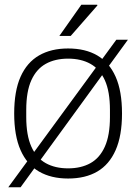

<svg xmlns="http://www.w3.org/2000/svg" viewBox="-20 -743 576 812"><path d="M268 12Q196 12 145 -17.5Q94 -47 67 -108Q40 -169 40 -263Q40 -358 67 -418.5Q94 -479 145 -508.5Q196 -538 268 -538Q341 -538 391.5 -508.5Q442 -479 469 -418.5Q496 -358 496 -263Q496 -169 469 -108Q442 -47 391.5 -17.5Q341 12 268 12ZM268 -31Q323 -31 362.5 -53Q402 -75 423.5 -123Q445 -171 445 -248V-278Q445 -356 423.5 -403.5Q402 -451 362.5 -473Q323 -495 268 -495Q213 -495 173.5 -473Q134 -451 112.5 -403.5Q91 -356 91 -278V-248Q91 -171 112.5 -123Q134 -75 173.5 -53Q213 -31 268 -31ZM15 49 472 -575H521L67 49ZM231 -591 324 -723H391L392 -720L279 -591Z"/></svg>

Font: Archivo SemiBold Thin
Style: Regular
Weight: 250
Version: Version 2.001